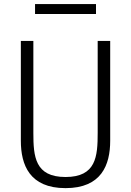

<svg xmlns="http://www.w3.org/2000/svg" viewBox="-20 -936 660 967"><path d="M310 -44.5C156 -44.5 148 -148 148 -266.5V-730H85V-227C85 -105.5 129 11.5 310 11.5C491 11.5 535 -105.5 535 -227V-730H472V-266.5C472 -148 464 -44.5 310 -44.5ZM463.5 -915.5H156.5V-865.5H463.5Z"/></svg>

Font: Monaspace Neon ExtraLight
Style: Regular
Weight: 200
Designer: Riley Cran & the Lettermatic Team
Foundry: Lettermatic
Version: Version 1.200 (Monaspace Neon)